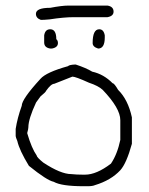

<svg xmlns="http://www.w3.org/2000/svg" viewBox="-20 -680 528 681"><path d="M246.6 -451.2H248.5Q285.6 -439 307.1 -425.8Q347.7 -417 379.4 -384.8Q385.3 -384.8 398.9 -361.3Q434.1 -326.7 447.8 -263.7V-169.9Q428.7 -100.6 406.7 -76.2Q373.5 -40.5 316.9 -23.4Q308.1 -19.5 291.5 -19.5H275.9Q198.2 -19.5 170.4 -35.2Q146.5 -40 82.5 -91.8Q48.8 -147 41.5 -179.7Q35.6 -193.8 35.6 -197.3V-222.7Q41.5 -261.2 57.1 -304.7Q57.1 -328.1 123.5 -400.4Q144 -423.8 221.2 -445.3Q225.1 -450.2 246.6 -451.2ZM76.7 -209V-207Q92.3 -153.8 109.9 -128.9Q110.4 -122.1 133.3 -103.5Q195.3 -62.5 232.9 -62.5Q251.5 -60.5 273.9 -60.5H281.7Q322.3 -60.5 373.5 -99.6Q396 -132.8 406.7 -183.6V-253.9Q406.7 -295.9 344.2 -361.3Q329.1 -375.5 295.4 -386.7Q248 -408.2 236.8 -408.2L172.4 -382.8Q161.1 -382.8 143.1 -357.4Q143.1 -354 123.5 -337.9L107.9 -316.4Q80.6 -257.8 80.6 -228.5Q80.6 -222.7 76.7 -209ZM222.7 -660.2H361.3Q382.8 -656.7 382.8 -638.7Q382.8 -623 361.3 -619.1H242.2Q206.5 -619.1 156.2 -611.3Q136.2 -609.4 125 -609.4Q107.4 -615.7 107.4 -630.9Q107.4 -652.3 158.2 -652.3Q199.7 -660.2 222.7 -660.2ZM158.2 -576.2Q179.7 -576.2 179.7 -541Q185.5 -536.6 185.5 -527.3Q185.5 -511.7 164.1 -507.8H158.2Q136.7 -511.2 136.7 -529.3V-554.7Q140.1 -576.2 158.2 -576.2ZM332 -576.2Q347.7 -576.2 351.6 -554.7V-546.9Q351.6 -507.8 328.1 -507.8Q308.6 -513.7 308.6 -527.3Q308.6 -576.2 332 -576.2Z"/></svg>

Font: CEF Fonts CJK
Style: Regular
Weight: 400
Designer: PartyBoss (派对大魔王)
Version: Release 2.25